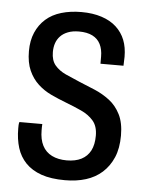

<svg xmlns="http://www.w3.org/2000/svg" viewBox="-45 -576 479 625"><g transform="rotate(5 194.5 -263.0)"><path d="M190.2 12Q144.4 12 112.9 1Q81.5 -10.1 61.6 -30.6Q41.8 -51.2 33 -79.4Q24.2 -107.7 24.2 -142.6Q24.2 -148.1 24.4 -153.6Q24.7 -159.2 26.2 -163.7H101Q100.5 -158.7 100.5 -153.7Q100.5 -148.8 100.5 -143.3Q100.5 -113.4 110.9 -93.3Q121.3 -73.1 141.8 -62.9Q162.2 -52.8 190.2 -52.8Q218.7 -52.8 238.2 -62.8Q257.6 -72.8 267.8 -92.2Q277.9 -111.6 277.9 -141Q277.9 -172.1 262.5 -189.8Q247.1 -207.6 222.7 -218.7Q198.3 -229.9 170.9 -240.3Q145.9 -249.8 122.1 -261Q98.3 -272.2 79.2 -289.8Q60.1 -307.3 48.5 -333.2Q36.9 -359 36.9 -396.7Q36.9 -431.1 48.3 -457.4Q59.7 -483.8 80.4 -502.1Q101.2 -520.5 130.9 -529.2Q160.6 -538 196.7 -538Q233.7 -538 262.6 -528.5Q291.5 -519.1 310.7 -501.4Q329.9 -483.6 339.3 -459.8Q348.7 -436 348.7 -404.9Q348.7 -398.8 348.2 -390.3Q347.7 -381.8 347.7 -375.8H272.5V-399Q272.5 -422.6 264 -439.6Q255.5 -456.5 238 -465.4Q220.5 -474.2 194.1 -474.2Q173 -474.2 158 -468.3Q142.9 -462.5 133.3 -452.4Q123.7 -442.3 119.3 -429.3Q114.8 -416.4 114.8 -400.1Q114.8 -373.1 128 -357.3Q141.2 -341.5 163.3 -331.3Q185.5 -321.2 210.4 -310.8Q235.5 -300.8 261.3 -289.8Q287.2 -278.8 309.5 -261.8Q331.8 -244.8 345.6 -217.5Q359.4 -190.3 359.4 -148.6Q359.4 -106.9 346.6 -77Q333.7 -47.1 311.3 -27Q288.9 -7 258.4 2.5Q227.9 12 190.2 12Z"/></g></svg>

Font: Archivo SemiBold Condensed
Style: Regular
Weight: 600
Width: 3
Version: Version 2.001